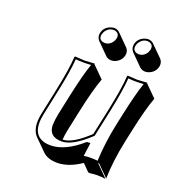

<svg xmlns="http://www.w3.org/2000/svg" viewBox="-126 -731 838 902"><g transform="rotate(20 292.5 -280.0)"><path d="M239.3 -575.2Q245.6 -605.5 276.4 -617.2Q286.1 -620.6 294.9 -621.1Q311 -620.6 321.8 -610.4L378.4 -553.7Q391.6 -539.1 387.7 -518.6Q381.3 -489.3 352.1 -476.6Q341.8 -472.7 332 -472.7Q315.9 -473.1 305.2 -482.9L248.5 -539.6Q235.4 -554.7 239.3 -575.2ZM407.2 -580.1Q413.6 -610.4 444.3 -622.1Q454.1 -625.5 462.9 -626Q479 -625.5 489.7 -615.2L546.4 -559.1Q559.6 -544.4 555.7 -523.4Q549.3 -493.2 518.6 -481Q508.8 -477.5 500 -477.5Q483.9 -478 473.1 -487.8L416.5 -544.4Q403.3 -559.6 407.2 -580.1ZM245.6 -44.9Q295.4 -46.4 372.1 -119.1L399.9 -249Q424.8 -366.2 428.2 -429.2L430.7 -432.1Q432.6 -432.1 478 -429.2L527.8 -432.1L528.3 -429.2L585 -372.6Q562 -312 536.6 -192.4L524.4 -135.3Q502.9 -33.7 500.5 56.6L443.8 0L441.4 2.9L498 59.6Q479 56.6 454.1 56.6Q441.9 56.6 418.9 59.6Q413.1 59.1 411.1 58.1L377 23.9Q315.4 65.9 258.3 66.4Q210.4 65.9 186 42L129.4 -14.2Q94.7 -49.8 110.8 -126L136.7 -249Q161.6 -366.2 165 -429.2L168 -432.1Q169.9 -432.1 215.3 -429.2L264.6 -432.1L265.1 -429.2L321.8 -372.6Q298.8 -312 273.4 -192.4L252.4 -93.3Q246.6 -64.5 245.6 -44.9ZM362.3 -62 362.8 -64H360.8ZM417 -578.1Q411.6 -553.7 432.6 -545.9Q438 -544.4 443.4 -543.9Q469.2 -543.9 484.4 -569.3Q487.8 -576.2 489.3 -582Q494.6 -606.4 473.6 -614.3Q468.3 -615.7 462.9 -616.2Q437 -616.2 421.9 -590.8Q418.5 -584 417 -578.1ZM249 -572.8Q243.7 -548.3 264.6 -541Q270 -539.6 275.4 -539.1Q301.3 -539.1 316.4 -564.5Q319.8 -571.3 321.3 -577.1Q326.7 -601.6 305.7 -609.4Q300.3 -610.8 294.9 -610.8Q269 -610.8 253.9 -585.4Q250.5 -578.6 249 -572.8ZM354 -71.3 356.9 -73.7 374 -74.2 365.2 -7.3Q385.3 -9.8 397.5 -9.8Q416.5 -9.8 434.1 -7.8Q438 -99.1 458 -193.8L470.2 -251Q494.6 -364.3 514.2 -420.4Q497.1 -418.9 478 -418.9Q454.1 -418.9 437.5 -420.9Q433.1 -358.4 409.7 -247.1L381.3 -113.8L379.4 -111.8Q297.9 -35.6 244.6 -35.2Q180.7 -35.2 178.7 -90.8Q178.7 -93.3 178.7 -95.2Q179.2 -118.2 186 -151.9L207 -251Q231.4 -364.3 251.5 -420.4Q234.4 -418.9 215.3 -418.9Q191.4 -418.9 174.8 -420.9Q170.4 -358.9 146.5 -247.1L120.6 -124Q99.6 -19 174.3 -2.4Q187.5 0 202.1 0Q272.9 -1 354 -71.3Z"/></g></svg>

Font: Linux Biolinum Shadow O
Style: Italic
Weight: 400
Italic angle: -12°
Designer: Philipp H. Poll
Foundry: Philipp H. Poll
Version: Version 0.6.2